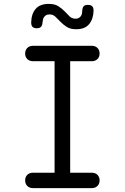

<svg xmlns="http://www.w3.org/2000/svg" viewBox="-20 -965 640 985"><path d="M340 -79H451Q469 -79 480 -68Q491 -57 491 -40Q491 -22 480 -11Q469 0 451 0H149Q131 0 120 -11Q109 -22 109 -40Q109 -57 120 -68Q131 -79 149 -79H260V-651H149Q131 -651 120 -662Q109 -673 109 -690Q109 -708 120 -719Q131 -730 149 -730H451Q469 -730 480 -719Q491 -708 491 -690Q491 -673 480 -662Q469 -651 451 -651H340ZM198 -849Q197 -834 190 -827Q183 -820 169 -820Q154 -820 147 -827Q140 -834 140 -850Q141 -894 163 -919.5Q185 -945 230 -945Q261 -945 279.5 -933Q298 -921 311.5 -907Q325 -893 337 -881Q349 -869 368 -869Q378 -869 384.5 -873Q391 -877 395 -882.5Q399 -888 400.5 -896Q402 -904 402 -911Q403 -926 409.5 -933Q416 -940 430 -940Q446 -940 453 -933Q460 -926 460 -910Q459 -868 437.5 -841.5Q416 -815 371 -815Q341 -815 322.5 -827Q304 -839 290.5 -853Q277 -867 264.5 -879Q252 -891 234 -891Q223 -891 216.5 -887Q210 -883 206 -877.5Q202 -872 200.5 -864Q199 -856 198 -849Z"/></svg>

Font: Maple Mono NL Light
Style: Regular
Weight: 300
Monospace: yes
Designer: subframe7536
Version: Version 7.000